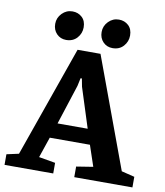

<svg xmlns="http://www.w3.org/2000/svg" viewBox="-101 -922 858 998"><g transform="rotate(10 328.5 -423.5)"><path d="M-9 0V-56L55 -70L261 -655H382L597 -73L666 -56V0H359V-56L447 -70L410 -180H198L161 -71L248 -56V0ZM225 -260H384L317 -470L309 -512H302L293 -470ZM438 -695Q408 -695 388 -715.5Q368 -736 368 -768Q368 -800 391 -823.5Q414 -847 446 -847Q476 -847 496.5 -828Q517 -809 517 -775Q517 -743 495.5 -719Q474 -695 438 -695ZM193 -695Q163 -695 143 -715.5Q123 -736 123 -768Q123 -800 146 -823.5Q169 -847 201 -847Q231 -847 251.5 -828Q272 -809 272 -775Q272 -743 250.5 -719Q229 -695 193 -695Z"/></g></svg>

Font: Faustina Light
Style: Bold
Weight: 700
Version: Version 1.200